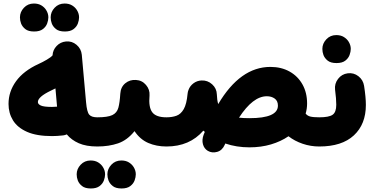

<svg xmlns="http://www.w3.org/2000/svg" viewBox="-20 -777 2121 1099"><path d="M28.8 -182.1Q28.8 -252.9 72 -312.3Q115.2 -371.6 200.2 -410.6Q224.1 -421.4 247.8 -435.3Q271.5 -449.2 280.8 -460Q282.2 -490.7 304 -513.7Q325.7 -536.6 357.4 -539.6Q391.6 -543 418.2 -520.5Q444.8 -498 448.2 -463.4L472.7 -190.9Q477.5 -136.2 490.7 -120.8Q503.9 -105.5 536.6 -105.5H537.1Q571.8 -105.5 595.9 -81.1Q620.1 -56.6 620.1 -22Q620.1 12.2 595.9 36.9Q571.8 61.5 537.1 61.5H536.6Q473.6 61.5 431.2 43Q388.7 24.4 362.3 -7.8Q352.5 -3.4 341.8 -2Q325.7 0 307.4 1Q289.1 2 277.8 2Q189.9 2 135 -22.2Q80.1 -46.4 54.4 -88.1Q28.8 -129.9 28.8 -182.1ZM196.8 -192.9Q196.8 -180.7 213.9 -172.9Q231 -165 277.8 -165Q289.6 -165 306.6 -166.5Q306.2 -171.4 305.7 -176.3L297.4 -271Q284.7 -264.6 271.5 -258.3Q196.8 -222.7 196.8 -192.9ZM94.2 -677.7Q94.2 -708.5 116.9 -732.7Q139.6 -756.8 173.8 -756.8Q199.2 -756.8 216.8 -746.1Q234.4 -735.4 244.1 -719.7Q256.8 -699.7 256.8 -677.7Q256.8 -661.6 250 -642.8Q243.2 -624 225.3 -610.4Q207.5 -596.7 175.3 -596.7Q142.1 -596.7 124.8 -610.6Q107.4 -624.5 100.6 -642.6Q94.2 -659.7 94.2 -677.7ZM270 -677.7Q270 -708.5 292.7 -732.7Q315.4 -756.8 349.6 -756.8Q375 -756.8 392.6 -746.1Q410.2 -735.4 419.9 -719.7Q432.6 -699.7 432.6 -677.7Q432.6 -661.6 425.8 -642.8Q418.9 -624 401.1 -610.4Q383.3 -596.7 351.1 -596.7Q317.9 -596.7 300.5 -610.6Q283.2 -624.5 276.4 -642.6Q270 -659.7 270 -677.7Z M453.1 -22Q453.1 -56.6 478 -81.1Q502.9 -105.5 537.1 -105.5Q596.2 -105.5 622.8 -118.2Q649.4 -130.9 657.5 -160.4Q665.5 -189.9 668.5 -240.2Q670.9 -278.8 697 -300.3Q723.1 -321.8 758.3 -319.3Q793 -317.4 815.7 -290.8Q838.4 -264.2 835.9 -230.5Q829.6 -163.1 851.6 -134.3Q873.5 -105.5 932.6 -105.5H933.1Q967.8 -105.5 991.9 -81.1Q1016.1 -56.6 1016.1 -22Q1016.1 12.2 991.9 36.9Q967.8 61.5 933.1 61.5H932.6Q875.5 61.5 828.6 41.3Q781.7 21 750 -26.4Q708.5 25.4 655.8 43.5Q603 61.5 537.1 61.5Q502.9 61.5 478 36.9Q453.1 12.2 453.1 -22ZM418.9 220.7Q418.9 189.9 441.7 165.8Q464.4 141.6 498.5 141.6Q523.9 141.6 541.5 152.3Q559.1 163.1 568.8 178.7Q581.5 198.7 581.5 220.7Q581.5 236.8 574.7 255.6Q567.9 274.4 550 288.1Q532.2 301.8 500 301.8Q466.8 301.8 449.5 287.8Q432.1 273.9 425.3 255.9Q418.9 238.8 418.9 220.7ZM594.7 220.7Q594.7 189.9 617.4 165.8Q640.1 141.6 674.3 141.6Q699.7 141.6 717.3 152.3Q734.9 163.1 744.6 178.7Q757.3 198.7 757.3 220.7Q757.3 236.8 750.5 255.6Q743.7 274.4 725.8 288.1Q708 301.8 675.8 301.8Q642.6 301.8 625.2 287.8Q607.9 273.9 601.1 255.9Q594.7 238.8 594.7 220.7Z M849.6 -22Q849.6 -56.6 874.3 -81.1Q898.9 -105.5 933.1 -105.5Q964.8 -105.5 990 -114.5Q1015.1 -123.5 1031.7 -152.3Q1048.3 -181.2 1053.7 -240.2Q1054.7 -252 1059.1 -262.7Q1067.4 -285.2 1087.6 -300.3Q1107.9 -315.4 1133.8 -316.4Q1168.5 -317.9 1194.3 -294.4Q1220.2 -271 1221.2 -236.8Q1222.2 -204.1 1229 -181.2Q1355 -394 1527.8 -394Q1590.3 -394 1637.7 -367.4Q1685.1 -340.8 1711.4 -293.7Q1737.8 -246.6 1737.8 -184.6Q1737.8 -154.8 1729.5 -127Q1738.8 -114.3 1756.1 -109.9Q1773.4 -105.5 1807.1 -105.5H1807.6Q1842.3 -105.5 1866.5 -80.8Q1890.6 -56.2 1890.6 -22Q1890.6 12.2 1866.5 36.9Q1842.3 61.5 1807.6 61.5H1807.1Q1758.3 61.5 1712.4 45.9Q1666.5 30.3 1631.3 2.9Q1587.9 32.7 1531 49.6Q1474.1 66.4 1407.7 66.4Q1334 66.4 1269.5 44.4Q1268.1 47.9 1266.6 51.3Q1252.4 84 1223.1 92.3Q1193.8 100.6 1169.4 86.4Q1148.4 73.7 1141.6 48.6Q1134.8 23.4 1145.5 -5.4Q1148.9 -13.7 1152.3 -22Q1147.9 -25.9 1144 -29.3Q1065.4 61.5 933.1 61.5Q898.9 61.5 874.3 36.9Q849.6 12.2 849.6 -22ZM1507.3 -226.1Q1427.7 -226.1 1348.1 -103.5Q1374 -100.6 1407.7 -100.6Q1570.8 -100.6 1570.8 -172.4Q1570.8 -199.7 1552.2 -212.9Q1533.7 -226.1 1507.3 -226.1Z M1724.1 -22Q1724.1 -56.6 1748.8 -81.1Q1773.4 -105.5 1807.6 -105.5Q1862.8 -105.5 1883.8 -120.1Q1904.8 -134.8 1904.8 -177.2Q1904.8 -193.8 1903.1 -215.3Q1901.4 -236.8 1897.9 -263.7Q1894 -297.9 1915 -325.4Q1936 -353 1970.2 -357.4Q2004.4 -361.8 2031.5 -340.8Q2058.6 -319.8 2064 -285.6Q2074.2 -220.2 2074.2 -176.3Q2074.2 -65.9 2005.6 -2.2Q1937 61.5 1807.6 61.5Q1773.4 61.5 1748.8 36.9Q1724.1 12.2 1724.1 -22ZM1825.2 -497.1Q1825.2 -527.8 1847.9 -552Q1870.6 -576.2 1904.8 -576.2Q1930.2 -576.2 1947.8 -565.4Q1965.3 -554.7 1975.1 -539.1Q1987.8 -519 1987.8 -497.1Q1987.8 -481.4 1981 -462.4Q1974.1 -443.4 1956.3 -429.7Q1938.5 -416 1906.2 -416Q1873 -416 1855.7 -429.9Q1838.4 -443.8 1831.5 -461.9Q1825.2 -479 1825.2 -497.1Z"/></svg>

Font: Mikhak-DS1-FD Black
Style: Regular
Weight: 900
Designer: Amin Abedi
Version: Version 3.2